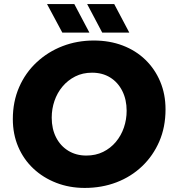

<svg xmlns="http://www.w3.org/2000/svg" viewBox="-20 -911 847 943"><path d="M396 12Q321 12 256.5 -13Q192 -38 144 -83Q96 -128 69.5 -190Q43 -252 43 -326Q43 -412 74 -483Q105 -554 160.5 -605.5Q216 -657 287.5 -684.5Q359 -712 441 -712Q518 -712 582.5 -687.5Q647 -663 694 -617.5Q741 -572 767 -510Q793 -448 793 -374Q793 -287 762.5 -216.5Q732 -146 678 -94.5Q624 -43 552 -15.5Q480 12 396 12ZM404 -147Q450 -147 486.5 -165Q523 -183 549 -214Q575 -245 588.5 -284.5Q602 -324 602 -367Q602 -422 580.5 -464.5Q559 -507 521 -530.5Q483 -554 432 -554Q386 -554 349.5 -535.5Q313 -517 287 -486Q261 -455 247.5 -415.5Q234 -376 234 -333Q234 -278 255.5 -236Q277 -194 315.5 -170.5Q354 -147 404 -147ZM482 -751 408 -891H541L615 -751ZM286 -751 211 -891H345L419 -751Z"/></svg>

Font: MuseoModerno ExtraBold
Style: Italic
Weight: 800
Italic angle: -9°
Designer: Pablo Cosgaya, Héctor Gatti, Marcela Romero, and the Authors of The MuseoModerno Project.
Foundry: Omnibus-Type Team
Version: Version 1.003